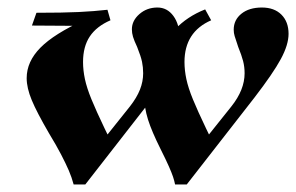

<svg xmlns="http://www.w3.org/2000/svg" viewBox="-20 -480 788 511"><path d="M176 11Q171 -8 163 -26.5Q155 -45 142.5 -69Q130 -93 110 -126Q78 -181 64.5 -213.5Q51 -246 51 -272Q51 -316 87.5 -353Q124 -390 205 -427L218 -411L65 -412L77 -446Q148 -446 189.5 -448Q231 -450 266 -454L274 -426Q237 -410 219 -383Q201 -356 201 -315Q201 -293 206 -269.5Q211 -246 223.5 -215.5Q236 -185 258 -139L274 -106L207 -48L326 -197Q344 -220 352.5 -241.5Q361 -263 361 -285Q361 -301 358 -315.5Q355 -330 345 -355Q337 -372 334 -382Q331 -392 331 -402Q331 -425 351 -442.5Q371 -460 399 -460Q425 -460 441.5 -437.5Q458 -415 458 -379Q458 -311 387 -220L207 11ZM446 11Q444 1 440.5 -9.5Q437 -20 429.5 -37Q422 -54 407 -84Q384 -130 374 -161.5Q364 -193 362 -233L414 -335Q414 -368 446 -402Q478 -436 526 -455L542 -426Q471 -395 471 -315Q471 -293 476 -269.5Q481 -246 493.5 -215.5Q506 -185 528 -139L544 -106L477 -48L596 -197Q631 -241 631 -285Q631 -302 627 -317.5Q623 -333 614 -355Q607 -376 604.5 -384Q602 -392 602 -401Q602 -427 622.5 -443.5Q643 -460 677 -460Q710 -460 729 -441Q748 -422 748 -390Q748 -361 727.5 -323Q707 -285 657 -220L477 11Z"/></svg>

Font: Baskervville
Style: Bold Italic
Weight: 700
Italic angle: -18°
Version: Version 1.100